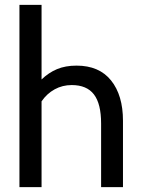

<svg xmlns="http://www.w3.org/2000/svg" viewBox="-20 -770 582 790"><path d="M486 -273V0H396V-262Q396 -343 366.5 -381.5Q337 -420 275 -420Q237 -420 205 -402.5Q173 -385 151 -353V0H60V-750H151V-443Q180 -471 214.5 -485.5Q249 -500 295 -500Q388 -500 437 -439Q486 -378 486 -273Z"/></svg>

Font: Cabin
Style: Regular
Weight: 400
Designer: Pablo Impallari
Foundry: Pablo Impallari. http://www.impallari.com Igino Marini. http://www.ikern.com
Version: Version 2.200